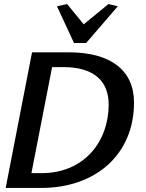

<svg xmlns="http://www.w3.org/2000/svg" viewBox="-20 -927 718 947"><path d="M8 0H183C454 0 641 -167 641 -421C641 -581 525 -669 319 -669H138ZM135 -73 237 -596H293C446 -596 516 -525 516 -411C516 -231 397 -73 185 -73ZM261 -896 345 -715H405L561 -896L515 -907L393 -807L311 -907Z"/></svg>

Font: KpSans
Style: BoldItalic
Weight: 700
Italic angle: -11°
Version: Version 0.66